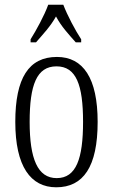

<svg xmlns="http://www.w3.org/2000/svg" viewBox="-20 -786 479 816"><path d="M110 -619V-606H133C164 -642 194 -673 218 -716C241 -673 270 -642 302 -606H325V-619C300 -657 266 -721 249 -766H185C169 -721 134 -657 110 -619ZM219 10C334 10 395 -77 395 -268C395 -453 334 -544 222 -544C102 -544 45 -454 45 -268C45 -79 110 10 219 10ZM221 -29C140 -29 106 -111 106 -268C106 -425 136 -504 220 -504C304 -504 333 -425 333 -268C333 -112 304 -29 221 -29Z"/></svg>

Font: Noto Serif Georgian ExtraCondensed Light
Style: Regular
Weight: 300
Width: 2
Designer: Monotype Design Team, Akaki Razmadze
Foundry: Google LLC
Version: Version 2.003